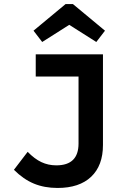

<svg xmlns="http://www.w3.org/2000/svg" viewBox="-20 -919 620 951"><path d="M265 12Q200 12 148 -9.5Q96 -31 49 -78L117 -167Q151 -132 185 -116Q219 -100 259 -100Q369 -100 369 -208V-540H157V-650H490V-201Q490 -99 431.5 -43.5Q373 12 265 12ZM189 -711 146 -767 305 -899H341L500 -767L457 -711L323 -796Z"/></svg>

Font: Sometype Mono
Style: Bold
Weight: 700
Monospace: yes
Designer: Ryoichi Tsunekawa
Foundry: Dharma Type
Version: Version 1.000; ttfautohint (v1.8.3)